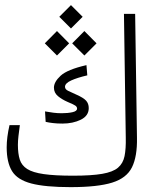

<svg xmlns="http://www.w3.org/2000/svg" viewBox="-20 -749 626 770"><path d="M263.2 1.5Q161.1 1.5 105.5 -13.2Q49.8 -27.8 28.3 -62.7Q6.8 -97.7 6.8 -158.2Q6.8 -197.8 18.1 -247.1H59.6Q56.2 -222.7 54 -203.1Q51.8 -183.6 51.8 -168Q51.8 -132.8 59.3 -109.1Q66.9 -85.4 89.1 -71.3Q111.3 -57.1 155.5 -50.8Q199.7 -44.4 272.9 -44.4Q346.7 -44.4 389.6 -51.8Q432.6 -59.1 453.1 -76.4Q473.6 -93.8 479.5 -123Q485.4 -152.3 484.4 -196.8L477.1 -693.4H522L529.3 -196.8Q530.8 -121.6 509.3 -78.1Q487.8 -34.7 429.7 -16.6Q371.6 1.5 263.2 1.5ZM230.5 -253.4Q209 -253.4 192.6 -255.4Q176.3 -257.3 163.1 -260.3L160.6 -302.2Q179.2 -298.8 194.6 -296.9Q210 -294.9 227.5 -294.9Q252.4 -294.9 270.8 -299.1Q289.1 -303.2 289.1 -313.5Q289.1 -320.8 281.7 -325.7Q274.4 -330.6 251 -340.3Q228.5 -350.1 212.4 -363.5Q196.3 -377 196.3 -397.5Q196.3 -420.4 223.1 -445.3Q250 -470.2 326.7 -487.8L330.1 -446.8Q290 -437.5 265.4 -426.3Q240.7 -415 240.7 -400.9Q240.7 -390.6 253.7 -384.5Q266.6 -378.4 286.1 -369.6Q314.9 -356.9 325.4 -345.2Q335.9 -333.5 335.9 -315.4Q335.9 -284.7 304.2 -269Q272.5 -253.4 230.5 -253.4ZM208.5 -526.4 159.7 -575.2 208.5 -624.5 257.3 -575.2ZM318.4 -526.4 269.5 -575.2 318.4 -624.5 367.2 -575.2ZM264.6 -634.8 217.8 -681.6 264.6 -728.5 311.5 -681.6Z"/></svg>

Font: Cascadia Code ExtraLight
Style: Regular
Weight: 200
Monospace: yes
Designer: Aaron Bell
Foundry: Saja Typeworks
Version: Version 2407.024; ttfautohint (v1.8.4)